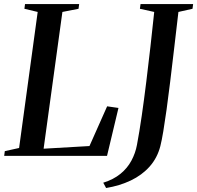

<svg xmlns="http://www.w3.org/2000/svg" viewBox="-34 -763 965 940"><path d="M-13.5 0 -10.5 -23 59.5 -38.5 150.5 -704.5 85.5 -720 88.5 -743H353.5L350.5 -720L271.5 -704.5L179.5 -35L404 -48L490.5 -242.5L546 -234.5L490 0ZM485.5 157.5 471.5 131.5Q521.5 116 555.5 88.2Q589.5 60.5 609.2 23.8Q629 -13 636.5 -53.5Q648.5 -117 660 -196.5Q671.5 -276 682.2 -363Q693 -450 702.8 -537.2Q712.5 -624.5 721 -704.5L651 -720L654 -743H911.5L908.5 -720L839.5 -704.5Q828.5 -609 818.2 -522.5Q808 -436 799 -361.5Q790 -287 781.5 -226.2Q773 -165.5 765.5 -120.2Q758 -75 751 -47.5Q736 10.5 698.5 52.5Q661 94.5 606.5 120.5Q552 146.5 485.5 157.5Z"/></svg>

Font: Merriweather 120pt Medium
Style: Italic
Weight: 500
Italic angle: -7.8°
Version: Version 2.101